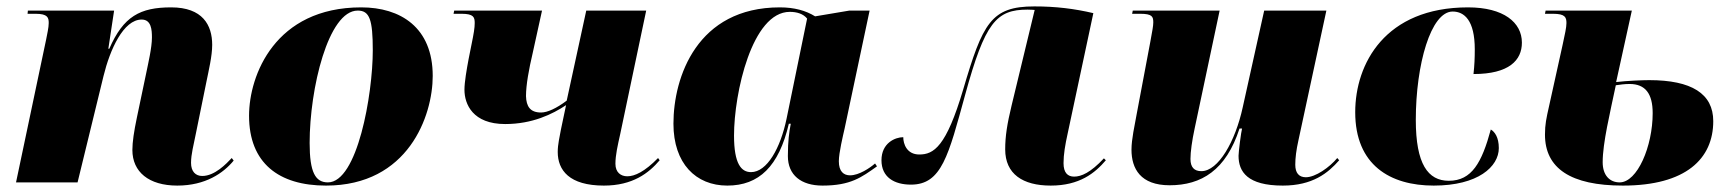

<svg xmlns="http://www.w3.org/2000/svg" viewBox="-20 -569 5409 599"><path d="M533 10C621 10 677 -29 709 -68L703 -76C686 -58 650 -20 611 -20C590 -20 576 -34 576 -61C576 -88 584 -116 591 -152L624 -314C631 -349 642 -394 642 -429C642 -491 612 -546 514 -546C417 -546 365 -518 321 -417H318L336 -536H67L66 -526H91C129 -526 132 -514 132 -497C132 -483 127 -462 124 -446L30 0H222L303 -332C323 -414 365 -508 422 -508C452 -508 454 -476 454 -452C454 -420 442 -370 437 -345L407 -202C398 -159 393 -126 393 -101C393 -33 444 10 533 10Z M997 10C1254 10 1330 -208 1330 -332C1330 -484 1229 -546 1107 -546C838 -546 757 -334 757 -208C757 -60 850 10 997 10ZM1003 0C964 0 946 -31 946 -123C946 -292 1004 -536 1096 -536C1133 -536 1143 -508 1143 -412C1143 -274 1095 0 1003 0Z M1864 10C1954 10 2004 -29 2038 -69L2033 -76C1991 -33 1960 -19 1937 -19C1917 -19 1900 -31 1900 -58C1900 -85 1907 -115 1915 -151L1996 -536H1809L1748 -255C1716 -231 1688 -218 1668 -218C1634 -218 1622 -237 1621 -269C1621 -304 1630 -353 1642 -404L1671 -536H1397L1395 -526H1420C1458 -526 1461 -515 1461 -497C1461 -482 1458 -464 1451 -430L1442 -385C1436 -353 1429 -313 1429 -289C1429 -244 1455 -182 1556 -182C1641 -182 1704 -213 1746 -241L1730 -165C1726 -142 1720 -119 1720 -95C1720 -38 1756 10 1864 10Z M2249 10C2348 10 2410 -50 2441 -183H2447C2442 -156 2438 -130 2438 -82C2438 -23 2479 10 2546 10C2634 10 2668 -16 2716 -50L2710 -59C2694 -45 2660 -22 2632 -22C2612 -22 2597 -34 2597 -66C2597 -92 2610 -146 2615 -168L2693 -536H2630L2523 -518C2494 -536 2458 -546 2413 -546C2155 -546 2081 -329 2081 -183C2081 -59 2151 10 2249 10ZM2323 -32C2293 -32 2270 -57 2270 -146C2270 -278 2326 -532 2444 -532C2466 -532 2486 -526 2498 -511L2434 -199C2415 -107 2373 -32 2323 -32Z M3258 10C3348 10 3396 -29 3430 -69L3424 -75C3382 -30 3353 -18 3331 -18C3311 -18 3298 -30 3298 -60C3298 -87 3303 -117 3311 -153L3391 -528C3331 -542 3274 -549 3207 -549C3072 -549 3046 -497 2985 -290C2932 -111 2893 -87 2848 -87C2809 -87 2798 -120 2798 -141C2773 -141 2730 -123 2730 -69C2730 -16 2770 7 2822 7C2918 7 2939 -84 2991 -273C3053 -499 3088 -539 3186 -539C3197 -539 3204 -538 3208 -538L3136 -240C3122 -182 3116 -144 3116 -103C3116 -26 3171 10 3258 10Z M3982 10C4075 10 4123 -29 4158 -69L4152 -76C4128 -47 4084 -16 4054 -16C4032 -16 4021 -30 4021 -55C4021 -76 4024 -101 4031 -132L4118 -536H3924L3857 -234C3834 -128 3781 -35 3728 -35C3706 -35 3694 -47 3694 -73C3694 -95 3699 -131 3707 -168L3785 -536H3514L3512 -526H3537C3575 -526 3578 -517 3578 -499C3578 -488 3575 -473 3569 -440L3526 -212C3520 -178 3510 -135 3510 -102C3510 -43 3538 9 3629 9C3728 9 3805 -38 3847 -168H3855C3852 -158 3844 -95 3844 -83C3844 -33 3872 10 3982 10Z M4453 10C4591 10 4656 -49 4656 -107C4656 -141 4643 -158 4631 -165C4603 -62 4572 -5 4500 -5C4435 -5 4397 -57 4397 -195C4397 -368 4444 -533 4512 -533C4548 -533 4581 -506 4581 -415C4581 -388 4580 -365 4577 -338C4688 -338 4728 -381 4728 -436C4728 -499 4671 -546 4560 -546C4301 -546 4208 -370 4208 -219C4208 -54 4317 10 4453 10Z M5043 10C5240 10 5325 -74 5325 -191C5325 -277 5257 -319 5125 -319C5104 -319 5055 -317 5022 -313L5071 -536H4802L4800 -526H4825C4863 -526 4867 -515 4867 -497C4867 -483 4862 -462 4855 -429L4813 -239C4804 -199 4800 -181 4800 -149C4800 -44 4880 10 5043 10ZM5033 0C5002 0 4980 -22 4980 -63C4980 -123 5003 -217 5021 -303C5035 -305 5048 -307 5064 -307C5113 -307 5136 -277 5136 -216C5136 -112 5088 0 5033 0Z"/></svg>

Font: Noto Serif Display Black
Style: Italic
Weight: 900
Italic angle: -12°
Designer: Monotype Design Team
Foundry: Monotype Imaging Inc.
Version: Version 2.009